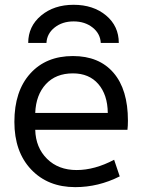

<svg xmlns="http://www.w3.org/2000/svg" viewBox="-20 -769 592 801"><path d="M127 -227.5Q128.9 -153.3 176.3 -106.4Q223.6 -59.6 299.8 -59.6Q375 -59.6 456.1 -102.5L479.5 -33.2Q390.6 11.7 293.9 11.7Q179.7 11.7 109.9 -62Q40 -135.7 40 -260.7Q40 -388.7 106 -461.9Q171.9 -535.2 284.2 -535.2Q393.6 -535.2 453.6 -465.3Q513.7 -395.5 513.7 -265.6Q513.7 -243.2 511.7 -227.5ZM127 -297.9H429.7Q428.7 -374 390.1 -418.5Q351.6 -462.9 284.2 -462.9Q212.9 -462.9 171.4 -418Q129.9 -373 127 -297.9ZM173.8 -589.8H97.7Q97.7 -659.2 151.4 -704.1Q205.1 -749 287.1 -749Q369.1 -749 422.4 -704.6Q475.6 -660.2 475.6 -589.8H400.4Q398.4 -628.9 366.2 -654.3Q334 -679.7 287.1 -679.7Q240.2 -679.7 208 -654.3Q175.8 -628.9 173.8 -589.8Z"/></svg>

Font: Gen Shin Gothic Regular
Style: Regular
Weight: 400
Designer: [Source Han Sans]
Ryoko NISHIZUKA  (kana & ideographs); Paul D. Hunt (Latin, Greek & Cyrillic); Wenlong ZHANG  (bopomofo
Version: Version 1.002.20150607